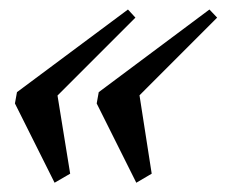

<svg xmlns="http://www.w3.org/2000/svg" viewBox="-20 -415 488 414"><path d="M273.9 -21 188.5 -191.9 192.9 -216.3 431.6 -394.5 448.2 -377 280.8 -209.5 307.1 -40.5ZM97.7 -21 12.2 -191.9 16.6 -216.3 255.9 -394.5 272 -377 104 -209 131.3 -40.5Z"/></svg>

Font: Elstob 14pt Medium
Style: Italic
Weight: 500
Italic angle: -20°
Designer: Peter S. Baker
Version: Version 1.015